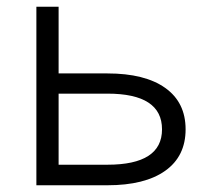

<svg xmlns="http://www.w3.org/2000/svg" viewBox="-20 -550 640 570"><path d="M88 0V-530H154V-332H299Q410 -332 470.5 -289Q531 -246 531 -166Q531 -86 470.5 -43Q410 0 299 0ZM154 -61H299Q461 -61 461 -166Q461 -272 299 -272H154Z"/></svg>

Font: Geist Mono Light
Style: Regular
Weight: 300
Monospace: yes
Designer: Basement.studio, Andrés Briganti, Mateo Zaragoza
Foundry: Basement.studio, Vercel, Andrés Briganti, Guido Ferreyra, Mateo Zaragoza
Version: Version 1.500; ttfautohint (v1.8.4.7-5d5b)